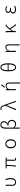

<svg xmlns="http://www.w3.org/2000/svg" viewBox="4467 -5315 1066 10040"><g transform="rotate(-90 5000.0 -295.0)"><path d="M493.2 12.7Q404.3 12.7 353.5 -37.1Q302.7 -86.9 302.7 -191.4Q302.7 -225.6 304.7 -293Q306.6 -360.4 306.6 -394.5Q306.6 -479.5 298.8 -533.2H355.5Q363.3 -489.3 363.3 -412.1Q363.3 -377.9 359.9 -299.3Q356.4 -220.7 356.4 -189.5Q356.4 -109.4 395.5 -73.2Q434.6 -37.1 496.1 -37.1Q565.4 -37.1 607.9 -93.3Q650.4 -149.4 650.4 -259.8Q650.4 -408.2 602.5 -531.2L659.2 -546.9Q710.9 -406.2 710.9 -259.8Q710.9 -129.9 649.4 -58.6Q587.9 12.7 493.2 12.7Z M1707 12.7Q1656.2 12.7 1633.3 -13.7Q1610.4 -40 1610.4 -97.7Q1610.4 -134.8 1613.3 -283.7Q1616.2 -432.6 1617.2 -482.4H1396.5Q1396.5 -334 1364.3 2.9L1304.7 0Q1342.8 -251 1342.8 -482.4H1215.8V-528.3L1290 -533.2H1784.2V-482.4H1673.8Q1665 -310.5 1665 -91.8Q1665 -37.1 1716.8 -37.1Q1727.5 -37.1 1760.7 -43L1769.5 2.9Q1736.3 12.7 1707 12.7Z M2264.6 -265.6Q2264.6 -396.5 2331.5 -471.7Q2398.4 -546.9 2501 -546.9Q2603.5 -546.9 2669.9 -471.7Q2736.3 -396.5 2736.3 -265.6Q2736.3 -135.7 2669.9 -61.5Q2603.5 12.7 2501 12.7Q2398.4 12.7 2331.5 -61.5Q2264.6 -135.7 2264.6 -265.6ZM2501 -496.1Q2419.9 -496.1 2373 -433.1Q2326.2 -370.1 2326.2 -265.6Q2326.2 -161.1 2373 -99.1Q2419.9 -37.1 2501 -37.1Q2582 -37.1 2628.4 -99.1Q2674.8 -161.1 2674.8 -265.6Q2674.8 -370.1 2627.9 -433.1Q2581.1 -496.1 2501 -496.1Z M3292 199.2V-556.6Q3292 -669.9 3344.2 -738.8Q3396.5 -807.6 3497.1 -807.6Q3575.2 -807.6 3629.4 -758.8Q3683.6 -710 3683.6 -621.1Q3683.6 -499 3568.4 -428.7V-423.8Q3655.3 -414.1 3703.6 -356.9Q3752 -299.8 3752 -210.9Q3752 -111.3 3690.9 -49.3Q3629.9 12.7 3543.9 12.7Q3421.9 12.7 3347.7 -73.2Q3350.6 66.4 3350.6 199.2ZM3535.2 -38.1Q3602.5 -38.1 3647 -85.9Q3691.4 -133.8 3691.4 -212.9Q3691.4 -290 3647.5 -337.4Q3603.5 -384.8 3518.6 -384.8Q3487.3 -384.8 3457 -377.9L3447.3 -425.8Q3536.1 -445.3 3580.1 -500Q3624 -554.7 3624 -618.2Q3624 -685.5 3588.4 -722.2Q3552.7 -758.8 3499 -758.8Q3429.7 -758.8 3389.6 -703.1Q3349.6 -647.5 3349.6 -543Q3348.6 -405.3 3348.6 -128.9Q3419.9 -38.1 3535.2 -38.1Z M4320.3 7.8 4258.8 0 4492.2 -549.8 4484.4 -576.2Q4454.1 -670.9 4422.9 -713.9Q4391.6 -756.8 4342.8 -756.8Q4308.6 -756.8 4278.3 -739.3L4261.7 -790Q4300.8 -807.6 4349.6 -807.6Q4418.9 -807.6 4460 -752.4Q4501 -697.3 4541 -574.2L4749 0H4688.5L4521.5 -481.4H4516.6Z M5543 -753.9H5618.2L5481.4 -583H5420.9ZM5532.2 -533.2Q5624 -533.2 5665.5 -481.9Q5707 -430.7 5707 -309.6V218.8H5651.4V-305.7Q5651.4 -410.2 5621.1 -447.3Q5590.8 -484.4 5522.5 -484.4Q5465.8 -484.4 5412.6 -436.5Q5359.4 -388.7 5359.4 -339.8V1H5301.8V-522.5H5357.4L5358.4 -439.5Q5388.7 -478.5 5432.6 -503.9Q5481.4 -533.2 5532.2 -533.2Z M6651.4 -379.9H6347.7Q6351.6 -37.1 6500 -37.1Q6647.5 -37.1 6651.4 -379.9ZM6347.7 -424.8H6651.4Q6648.4 -587.9 6607.4 -672.9Q6566.4 -757.8 6500 -757.8Q6433.6 -757.8 6392.1 -672.9Q6350.6 -587.9 6347.7 -424.8ZM6710.9 -400.4Q6710.9 12.7 6500 12.7Q6289.1 12.7 6289.1 -400.4Q6289.1 -595.7 6344.2 -701.7Q6399.4 -807.6 6500 -807.6Q6600.6 -807.6 6655.8 -701.7Q6710.9 -595.7 6710.9 -400.4Z M7703.1 199.2H7645.5Q7649.4 -36.1 7649.4 -333Q7649.4 -417 7626 -456.1Q7602.5 -495.1 7549.8 -495.1Q7497.1 -495.1 7457 -465.8Q7417 -436.5 7364.3 -356.4V0H7305.7V-394.5Q7305.7 -479.5 7299.8 -533.2H7354.5L7361.3 -413.1H7363.3Q7407.2 -483.4 7454.6 -515.1Q7502 -546.9 7563.5 -546.9Q7635.7 -546.9 7669.4 -495.6Q7703.1 -444.3 7703.1 -340.8Z M8762.7 0 8699.2 7.8Q8590.8 -114.3 8500 -288.1Q8476.6 -258.8 8433.6 -193.4Q8397.5 -140.6 8393.6 -26.4V0H8338.9V-394.5Q8338.9 -490.2 8329.1 -533.2H8387.7Q8397.5 -495.1 8397.5 -412.1V-213.9H8401.4Q8468.8 -335.9 8558.1 -429.2Q8647.5 -522.5 8727.5 -546.9L8733.4 -491.2Q8637.7 -454.1 8535.2 -332Q8576.2 -250 8638.2 -158.7Q8700.2 -67.4 8762.7 0Z M9527.3 12.7Q9430.7 12.7 9372.1 -30.3Q9313.5 -73.2 9313.5 -144.5Q9313.5 -199.2 9346.2 -233.9Q9378.9 -268.6 9427.7 -280.3V-285.2Q9386.7 -301.8 9364.3 -334.5Q9341.8 -367.2 9341.8 -407.2Q9341.8 -473.6 9396.5 -510.3Q9451.2 -546.9 9533.2 -546.9Q9622.1 -546.9 9701.2 -487.3L9674.8 -446.3Q9606.4 -497.1 9534.2 -497.1Q9475.6 -497.1 9438 -472.7Q9400.4 -448.2 9400.4 -401.4Q9400.4 -357.4 9436.5 -330.1Q9472.7 -302.7 9544.9 -302.7Q9580.1 -302.7 9607.4 -304.7V-253.9Q9560.5 -256.8 9529.3 -256.8Q9454.1 -256.8 9414.1 -229Q9374 -201.2 9374 -149.4Q9374 -96.7 9417 -66.4Q9460 -36.1 9535.2 -36.1Q9620.1 -36.1 9692.4 -96.7L9720.7 -54.7Q9672.9 -17.6 9629.4 -2.4Q9585.9 12.7 9527.3 12.7Z"/></g></svg>

Font: GenEi Gothic M Light
Style: Regular
Weight: 300
Designer: o_tamon (Modified); [Source Han Sans]
Ryoko NISHIZUKA  (kana & ideographs); Paul D. Hunt (Latin, Greek & Cyrillic); Wenl
Version: Version 1.1a;Original Version 1.004